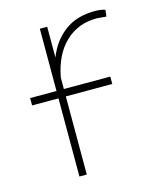

<svg xmlns="http://www.w3.org/2000/svg" viewBox="-88 -601 541 663"><g transform="rotate(-15 182.5 -269.0)"><path d="M347.2 -509.3 313 -512.2Q245.6 -512.2 200.2 -468.5Q154.8 -424.8 140.6 -346.2V0H114.3V-528.3H140.6V-418.5Q162.1 -473.6 205.1 -505.9Q248 -538.1 313 -538.1Q335.9 -538.1 350.1 -532.7ZM306.6 -279.3H20V-305.7H306.6Z"/></g></svg>

Font: Roboto Thin
Style: Regular
Weight: 250
Designer: Google
Version: Version 2.134; 2016